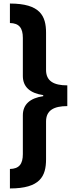

<svg xmlns="http://www.w3.org/2000/svg" viewBox="-20 -820 425 1084"><path d="M36 -800V-690C88 -689 109 -662 109 -606V-391C109 -330 149 -294 224 -283V-277C149 -266 109 -230 109 -169V50C109 106 88 133 36 134V244C207 244 240 175 240 79V-134C240 -197 284 -221 360 -221V-338C284 -338 240 -362 240 -425V-635C240 -730 207 -800 36 -800Z"/></svg>

Font: Noto Sans Malayalam
Style: Bold
Weight: 700
Designer: Jelle Bosma - Monotype Design Team
Foundry: Monotype Imaging Inc.
Version: Version 2.104